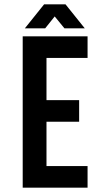

<svg xmlns="http://www.w3.org/2000/svg" viewBox="-20 -868 479 888"><path d="M195 -405H346V-305H195V-100H385V0H85V-700H385V-600H195ZM95 -737 184 -848H283L372 -737H278L233 -792L189 -737Z"/></svg>

Font: Bebas Neue Bold
Style: Regular
Weight: 700
Designer: Ryoichi Tsunekawa & LGV (GE)
Foundry: Free Software Foundation, Inc.
Version: Version 1.003 August 13, 2016